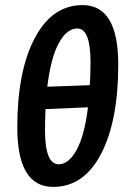

<svg xmlns="http://www.w3.org/2000/svg" viewBox="-20 -727 503 755"><path d="M189 8Q48 8 48 -226Q48 -447 116.5 -577Q185 -707 305 -707Q445 -707 445 -473Q445 -252 377.5 -122Q310 8 189 8ZM284 -615Q243 -615 211.5 -558Q180 -501 166 -386L333 -392Q336 -434 336 -482Q336 -615 284 -615ZM211 -81Q250 -81 281 -137Q312 -193 326 -305L159 -298Q157 -248 157 -215Q157 -81 211 -81Z"/></svg>

Font: Alegreya Sans
Style: Bold Italic
Weight: 700
Italic angle: -7°
Designer: Juan Pablo del Peral
Foundry: Huerta Tipografica
Version: Version 2.007